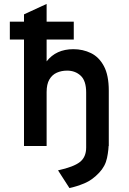

<svg xmlns="http://www.w3.org/2000/svg" viewBox="-20 -742 656 976"><path d="M333 214 275 124Q354.5 106.5 386.2 81.5Q418 56.5 418 8V-65H533V-26Q533 19 524 61.2Q515 103.5 484 136Q449 173.5 408.8 190Q368.5 206.5 333 214ZM102 0V-541H30V-632H102V-669L217 -722V-632H355V-541H217V-430Q241 -461 275 -476.5Q309 -492 353 -492Q401.5 -492 442.5 -472Q483.5 -452 508.2 -405.8Q533 -359.5 533 -281V0H418V-272Q418 -331.5 390.2 -357.2Q362.5 -383 321 -383Q292.5 -383 268.8 -372.5Q245 -362 231 -338Q217 -314 217 -274V0Z"/></svg>

Font: Overpass Mono
Style: Bold
Weight: 700
Monospace: yes
Designer: Delve Withrington, Dave Bailey
Foundry: Delve Fonts LLC
Version: Version 4.000